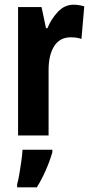

<svg xmlns="http://www.w3.org/2000/svg" viewBox="-20 -577 387 818"><path d="M294 -557Q314 -557 339 -550L327 -411Q309 -418 281 -418Q235 -418 211 -380.5Q187 -343 187 -279V0H57V-547H157L176 -457H182Q198 -496 226.5 -526.5Q255 -557 294 -557ZM203 72Q192 110 174.5 149.5Q157 189 137 221H53V208Q58 191 62.5 164Q67 137 71 109Q75 81 76 61H203Z"/></svg>

Font: Noto Sans ExtraCondensed
Style: Bold
Weight: 700
Width: 2
Designer: Monotype Design Team
Foundry: Monotype Imaging Inc.
Version: Version 2.013; ttfautohint (v1.8.4.7-5d5b)